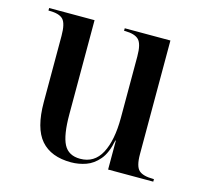

<svg xmlns="http://www.w3.org/2000/svg" viewBox="-85 -629 769 731"><g transform="rotate(15 299.5 -263.0)"><path d="M254 10Q175 10 135 -36Q95 -82 95 -185V-446Q95 -494 80 -510Q65 -526 25 -526H22V-536H201V-165Q201 -83 219.5 -47.5Q238 -12 284 -12Q340 -12 367 -63Q394 -114 394 -203V-445Q394 -494 378 -510Q362 -526 323 -526H320V-536H500V-88Q500 -40 516.5 -25Q533 -10 573 -10H576V0H398V-114H396Q386 -63 363.5 -36.5Q341 -10 312.5 0Q284 10 254 10Z"/></g></svg>

Font: Noto Serif Display SemiCondensed Medium
Style: Regular
Weight: 500
Width: 4
Designer: Monotype Design Team
Foundry: Monotype Imaging Inc.
Version: Version 2.009